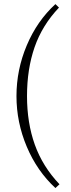

<svg xmlns="http://www.w3.org/2000/svg" viewBox="-20 -759 351 944"><path d="M252.4 165.5Q162.1 82 111.6 -37.8Q61 -157.7 61 -286.6Q61 -416 111.6 -535.9Q162.1 -655.8 252.4 -738.8L270 -721.7Q187.5 -634.8 150.1 -527.1Q112.8 -419.4 112.8 -286.6Q112.8 -155.3 151.1 -47.9Q189.5 59.6 272.5 147Z"/></svg>

Font: Elstob ExtraLight
Style: Regular
Weight: 200
Designer: Peter S. Baker
Version: Version 1.015